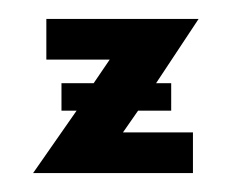

<svg xmlns="http://www.w3.org/2000/svg" viewBox="-20 -183 245 203"><path d="M126 -66H161V-95H145L190 -163H29V-120H96L79 -95H45V-66H61L15 0H184V-43H110Z"/></svg>

Font: Hussar Tani
Style: Dwa
Weight: 700
Foundry: Cannot Into Space Fonts
Version: Version 0.92